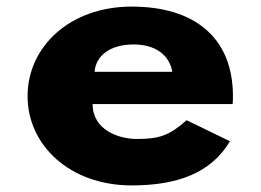

<svg xmlns="http://www.w3.org/2000/svg" viewBox="-20 -548 791 583"><path d="M686.3 -232C687.3 -238 687.3 -249 687.3 -256C687.3 -436 568.3 -528 379.7 -528C192.2 -528 63.7 -406 63.7 -256C63.7 -107 192.2 15 379.7 15C517.7 15 620.3 -22 678.3 -119L546.7 -183C494.7 -137 464.4 -126 395.5 -126C341 -126 261.2 -153 261.2 -232ZM267.2 -330C270.8 -377 312 -413 385.8 -413C448.7 -413 493.5 -384 503.2 -330Z"/></svg>

Font: Hussar
Style: BdSuprExt
Weight: 700
Foundry: Cannot Into Space Fonts
Version: Version 2.00